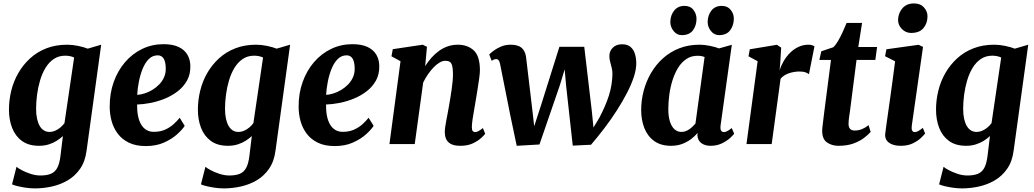

<svg xmlns="http://www.w3.org/2000/svg" viewBox="-20 -820 5889 1093"><path d="M473 36.5Q465 99.5 435.8 141.2Q406.5 183 364.5 207.2Q322.5 231.5 274.2 242Q226 252.5 178.5 252.5Q154.5 252.5 128.2 248.8Q102 245 80.5 239.8Q59 234.5 48.5 229.5L74 129.5Q80.5 136 102 147.8Q123.5 159.5 152.5 169.2Q181.5 179 210 179Q244.5 179 268 170Q291.5 161 305 137.2Q318.5 113.5 324 69.5L338 -45.5Q322.5 -31 302.2 -18.2Q282 -5.5 257 2.2Q232 10 202 10Q142.5 10 104.8 -17.8Q67 -45.5 49 -92Q31 -138.5 31 -196Q31 -250.5 44.2 -304.2Q57.5 -358 84.8 -405Q112 -452 151.8 -488.2Q191.5 -524.5 244.2 -545Q297 -565.5 362.5 -565.5Q393 -565.5 425.8 -558.5Q458.5 -551.5 479.5 -543L556 -565.5ZM402 -492.5Q392 -497.5 378.8 -500.2Q365.5 -503 351.5 -503Q314 -503 286.2 -484.2Q258.5 -465.5 239.2 -433.8Q220 -402 208.2 -362.5Q196.5 -323 191 -281Q185.5 -239 185.5 -200Q185.5 -169 190.8 -144.8Q196 -120.5 205.8 -103.5Q215.5 -86.5 229.5 -77.8Q243.5 -69 261 -69Q278.5 -69 294.5 -76Q310.5 -83 324 -94.5Q337.5 -106 347 -119Z M1031.5 -103.5Q1018 -82.5 988.2 -55.5Q958.5 -28.5 913.8 -8.5Q869 11.5 810 11.5Q753.5 11.5 714.2 -7.5Q675 -26.5 650.8 -58.5Q626.5 -90.5 615.5 -130.5Q604.5 -170.5 604.5 -211.5Q604 -288 627.2 -353Q650.5 -418 692 -466.2Q733.5 -514.5 789.5 -541.5Q845.5 -568.5 910.5 -568.5Q963.5 -568.5 997 -552.5Q1030.5 -536.5 1046.8 -508.8Q1063 -481 1063.5 -446.5Q1065 -398.5 1045.2 -362.5Q1025.5 -326.5 992.2 -300.8Q959 -275 918.5 -258.5Q878 -242 836.8 -234Q795.5 -226 760.5 -225Q760 -189 765.8 -160.2Q771.5 -131.5 783.5 -111.2Q795.5 -91 813.8 -80.2Q832 -69.5 855.5 -69.5Q892 -69.5 919.5 -81.8Q947 -94 967.5 -112.5Q988 -131 1003 -149.5ZM878 -505Q848 -505 826.8 -483.5Q805.5 -462 791.8 -427.8Q778 -393.5 770.5 -354.5Q763 -315.5 761 -280Q780 -281 802.5 -288Q825 -295 846.8 -308Q868.5 -321 886.5 -339.5Q904.5 -358 914.8 -382.2Q925 -406.5 923.5 -435.5Q922.5 -470 911 -487.5Q899.5 -505 878 -505Z M1548.5 36.5Q1540.5 99.5 1511.2 141.2Q1482 183 1440 207.2Q1398 231.5 1349.8 242Q1301.5 252.5 1254 252.5Q1230 252.5 1203.8 248.8Q1177.5 245 1156 239.8Q1134.5 234.5 1124 229.5L1149.5 129.5Q1156 136 1177.5 147.8Q1199 159.5 1228 169.2Q1257 179 1285.5 179Q1320 179 1343.5 170Q1367 161 1380.5 137.2Q1394 113.5 1399.5 69.5L1413.5 -45.5Q1398 -31 1377.8 -18.2Q1357.5 -5.5 1332.5 2.2Q1307.5 10 1277.5 10Q1218 10 1180.2 -17.8Q1142.5 -45.5 1124.5 -92Q1106.5 -138.5 1106.5 -196Q1106.5 -250.5 1119.8 -304.2Q1133 -358 1160.2 -405Q1187.5 -452 1227.2 -488.2Q1267 -524.5 1319.8 -545Q1372.5 -565.5 1438 -565.5Q1468.5 -565.5 1501.2 -558.5Q1534 -551.5 1555 -543L1631.5 -565.5ZM1477.5 -492.5Q1467.5 -497.5 1454.2 -500.2Q1441 -503 1427 -503Q1389.5 -503 1361.8 -484.2Q1334 -465.5 1314.8 -433.8Q1295.5 -402 1283.8 -362.5Q1272 -323 1266.5 -281Q1261 -239 1261 -200Q1261 -169 1266.2 -144.8Q1271.5 -120.5 1281.2 -103.5Q1291 -86.5 1305 -77.8Q1319 -69 1336.5 -69Q1354 -69 1370 -76Q1386 -83 1399.5 -94.5Q1413 -106 1422.5 -119Z M2107 -103.5Q2093.5 -82.5 2063.8 -55.5Q2034 -28.5 1989.2 -8.5Q1944.5 11.5 1885.5 11.5Q1829 11.5 1789.8 -7.5Q1750.5 -26.5 1726.2 -58.5Q1702 -90.5 1691 -130.5Q1680 -170.5 1680 -211.5Q1679.5 -288 1702.8 -353Q1726 -418 1767.5 -466.2Q1809 -514.5 1865 -541.5Q1921 -568.5 1986 -568.5Q2039 -568.5 2072.5 -552.5Q2106 -536.5 2122.2 -508.8Q2138.5 -481 2139 -446.5Q2140.5 -398.5 2120.8 -362.5Q2101 -326.5 2067.8 -300.8Q2034.5 -275 1994 -258.5Q1953.5 -242 1912.2 -234Q1871 -226 1836 -225Q1835.5 -189 1841.2 -160.2Q1847 -131.5 1859 -111.2Q1871 -91 1889.2 -80.2Q1907.5 -69.5 1931 -69.5Q1967.5 -69.5 1995 -81.8Q2022.5 -94 2043 -112.5Q2063.5 -131 2078.5 -149.5ZM1953.5 -505Q1923.5 -505 1902.2 -483.5Q1881 -462 1867.2 -427.8Q1853.5 -393.5 1846 -354.5Q1838.5 -315.5 1836.5 -280Q1855.5 -281 1878 -288Q1900.5 -295 1922.2 -308Q1944 -321 1962 -339.5Q1980 -358 1990.2 -382.2Q2000.5 -406.5 1999 -435.5Q1998 -470 1986.5 -487.5Q1975 -505 1953.5 -505Z M2400.5 -444Q2417.5 -470.5 2437.2 -492.5Q2457 -514.5 2480.2 -531Q2503.5 -547.5 2530 -556.5Q2556.5 -565.5 2586 -565.5Q2642 -565.5 2677 -533Q2712 -500.5 2712 -420Q2712 -403.5 2707.8 -372.8Q2703.5 -342 2698 -308Q2692.5 -274 2688 -247Q2684 -222 2679 -194.2Q2674 -166.5 2670.2 -141Q2666.5 -115.5 2666 -97Q2666 -79 2671.5 -73.5Q2677 -68 2684 -68Q2692.5 -68 2702.5 -73Q2712.5 -78 2729 -91L2742 -58.5Q2737 -51 2719.2 -34.5Q2701.5 -18 2672 -4Q2642.5 10 2601.5 10Q2564 10 2544.8 -1.5Q2525.5 -13 2518.8 -30.8Q2512 -48.5 2512 -67.5Q2512 -79.5 2514.2 -96.2Q2516.5 -113 2520.5 -133.5Q2524.5 -154 2528.5 -175.5Q2532.5 -197 2536 -217Q2539.5 -237.5 2543.5 -261.2Q2547.5 -285 2551 -310Q2554.5 -335 2556.8 -359Q2559 -383 2558.5 -404Q2558 -432 2553.8 -447Q2549.5 -462 2540 -468Q2530.5 -474 2515.5 -474Q2499.5 -474 2482.5 -464Q2465.5 -454 2448.8 -436.8Q2432 -419.5 2416.5 -397.2Q2401 -375 2389 -350L2341 0H2197L2260 -471.5L2208.5 -499.5L2216 -540L2386.5 -565.5L2410.5 -553.5Z M2921.5 10 2884 -168.5 2827 -455Q2823.5 -471 2818.5 -477.2Q2813.5 -483.5 2805.5 -483.5Q2796.5 -483.5 2791.2 -480.8Q2786 -478 2779 -474L2765 -509.5Q2770 -515.5 2787 -529Q2804 -542.5 2830 -554Q2856 -565.5 2886.5 -565.5Q2929 -565.5 2949.2 -548Q2969.5 -530.5 2974.5 -497L3009.5 -202L3021 -101L3062.5 -229L3164.5 -553.5H3306L3349 -188L3358.5 -94L3391.5 -149Q3408.5 -181 3422.2 -212.5Q3436 -244 3446 -275.2Q3456 -306.5 3461 -337.8Q3466 -369 3466.5 -400Q3466.5 -417 3462.2 -434Q3458 -451 3453.5 -468Q3449 -485 3449 -501.5Q3449 -529 3468.5 -548.5Q3488 -568 3521.5 -568Q3551.5 -568 3569 -553.2Q3586.5 -538.5 3594 -514.8Q3601.5 -491 3602 -463.5Q3603 -428 3588.8 -383.8Q3574.5 -339.5 3549.2 -290.8Q3524 -242 3491.2 -191Q3458.5 -140 3420.8 -90.5Q3383 -41 3344.5 4L3240.5 9L3202.5 -334.5L3194.5 -425L3167 -334.5L3051 2.5Z M4082 -105.5Q4079.5 -85 4085 -76.5Q4090.5 -68 4101 -68Q4108.5 -68 4119 -73Q4129.5 -78 4145.5 -91L4159.5 -59Q4154 -50.5 4135.5 -33.8Q4117 -17 4088.8 -3.5Q4060.5 10 4024.5 10Q3993 10 3972.5 -5.2Q3952 -20.5 3950 -50.5L3951.5 -63.5Q3936 -45 3914 -28.2Q3892 -11.5 3863.8 -0.8Q3835.5 10 3800 10Q3741.5 10 3703.8 -17.5Q3666 -45 3648 -91.2Q3630 -137.5 3630 -193.5Q3630 -249 3644.2 -303Q3658.5 -357 3686.2 -404.5Q3714 -452 3754.2 -488.2Q3794.5 -524.5 3846.8 -545Q3899 -565.5 3962 -565.5Q3990 -565.5 4021.2 -559Q4052.5 -552.5 4073.5 -544.5L4146 -565ZM3991 -495.5Q3982 -499 3971.8 -500.8Q3961.5 -502.5 3950.5 -502.5Q3915 -502.5 3887.5 -484.2Q3860 -466 3840.5 -434.5Q3821 -403 3808.5 -363.5Q3796 -324 3790.2 -281.2Q3784.5 -238.5 3784.5 -198Q3784.5 -157 3793.8 -128Q3803 -99 3819.8 -84Q3836.5 -69 3859 -69Q3871 -69 3882.2 -73Q3893.5 -77 3903.5 -83.8Q3913.5 -90.5 3922.2 -99Q3931 -107.5 3939 -116.5ZM3861 -620Q3833.5 -620 3814.5 -643.5Q3795.5 -667 3796 -696.5Q3797 -734 3818.2 -760.2Q3839.5 -786.5 3876.5 -786.5Q3910 -786.5 3927.5 -763.8Q3945 -741 3945 -713Q3945 -675 3924.8 -647.5Q3904.5 -620 3861 -620ZM4073.5 -620Q4046 -620 4027 -643.5Q4008 -667 4008.5 -696.5Q4009.5 -734 4030.2 -760.2Q4051 -786.5 4089 -786.5Q4121.5 -786.5 4139.8 -763.8Q4158 -741 4157.5 -713Q4157 -675 4136.5 -647.5Q4116 -620 4073.5 -620Z M4229.5 0 4293 -471.5 4241 -499.5 4248.5 -539.5 4402.5 -565 4427 -549 4421.5 -458.5 4418 -419.5Q4426.5 -447 4441.8 -473Q4457 -499 4478.2 -520Q4499.5 -541 4525.8 -553.2Q4552 -565.5 4582.5 -565.5Q4595 -565.5 4603.8 -562.2Q4612.5 -559 4616.5 -556L4585 -397.5Q4581.5 -401.5 4567.8 -407.2Q4554 -413 4531.5 -413Q4515.5 -413 4499.8 -410.2Q4484 -407.5 4469.8 -402.5Q4455.5 -397.5 4443.8 -389.8Q4432 -382 4423.5 -371.5L4373 0Z M4818.5 -186.5Q4816 -170 4814.2 -157.5Q4812.5 -145 4811.5 -134.8Q4810.5 -124.5 4810.5 -115Q4810.5 -96 4819.2 -86.5Q4828 -77 4845.5 -77Q4868 -77 4887.2 -85Q4906.5 -93 4924.5 -107.5L4936.5 -69Q4922.5 -53 4898.2 -34.5Q4874 -16 4838.2 -3Q4802.5 10 4752.5 10Q4715.5 10 4687.8 -9.2Q4660 -28.5 4660.5 -76.5Q4660.5 -80 4660.8 -85.5Q4661 -91 4662.5 -102.2Q4664 -113.5 4666.2 -133.2Q4668.5 -153 4672.5 -184.5L4710.5 -479H4644.5L4655.5 -528L4723.5 -551Q4737 -563 4751 -587Q4765 -611 4777.5 -638.5Q4790 -666 4799.5 -689.5H4887.5L4866 -552.5H4973L4963 -479H4856Z M5108 10Q5077.5 10 5056.8 1.2Q5036 -7.5 5026.2 -23.2Q5016.5 -39 5019.5 -60Q5022 -82 5026.5 -113.5Q5031 -145 5036.5 -184Q5042 -223 5048.5 -269Q5055 -315 5061.8 -366Q5068.5 -417 5075.5 -471L5018.5 -500L5026 -539.5L5209 -565L5234.5 -553L5170.5 -104.5Q5168 -86.5 5172.5 -77.2Q5177 -68 5187 -68Q5196 -68 5206.5 -73.5Q5217 -79 5233.5 -92L5246.5 -60Q5240.5 -52 5223.2 -35.2Q5206 -18.5 5177 -4.2Q5148 10 5108 10ZM5166.5 -632.5Q5135.5 -632.5 5113.2 -656Q5091 -679.5 5092.5 -709.5Q5094.5 -747.5 5118.2 -774Q5142 -800.5 5183.5 -800.5Q5219.5 -800.5 5240 -777.5Q5260.5 -754.5 5260 -726Q5259.5 -687 5236.8 -659.8Q5214 -632.5 5166.5 -632.5Z M5750.5 36.5Q5742.5 99.5 5713.2 141.2Q5684 183 5642 207.2Q5600 231.5 5551.8 242Q5503.5 252.5 5456 252.5Q5432 252.5 5405.8 248.8Q5379.5 245 5358 239.8Q5336.5 234.5 5326 229.5L5351.5 129.5Q5358 136 5379.5 147.8Q5401 159.5 5430 169.2Q5459 179 5487.5 179Q5522 179 5545.5 170Q5569 161 5582.5 137.2Q5596 113.5 5601.5 69.5L5615.5 -45.5Q5600 -31 5579.8 -18.2Q5559.5 -5.5 5534.5 2.2Q5509.5 10 5479.5 10Q5420 10 5382.2 -17.8Q5344.5 -45.5 5326.5 -92Q5308.5 -138.5 5308.5 -196Q5308.5 -250.5 5321.8 -304.2Q5335 -358 5362.2 -405Q5389.5 -452 5429.2 -488.2Q5469 -524.5 5521.8 -545Q5574.5 -565.5 5640 -565.5Q5670.5 -565.5 5703.2 -558.5Q5736 -551.5 5757 -543L5833.5 -565.5ZM5679.5 -492.5Q5669.5 -497.5 5656.2 -500.2Q5643 -503 5629 -503Q5591.5 -503 5563.8 -484.2Q5536 -465.5 5516.8 -433.8Q5497.5 -402 5485.8 -362.5Q5474 -323 5468.5 -281Q5463 -239 5463 -200Q5463 -169 5468.2 -144.8Q5473.5 -120.5 5483.2 -103.5Q5493 -86.5 5507 -77.8Q5521 -69 5538.5 -69Q5556 -69 5572 -76Q5588 -83 5601.5 -94.5Q5615 -106 5624.5 -119Z"/></svg>

Font: Merriweather 24pt ExtraBold
Style: Italic
Weight: 800
Italic angle: -7.8°
Version: Version 2.101